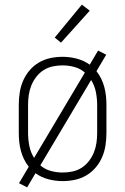

<svg xmlns="http://www.w3.org/2000/svg" viewBox="-20 -773 540 828"><path d="M97 35 62 17 104 -54Q92 -69 83.5 -86.5Q75 -104 70 -123Q65 -142 63 -161.5Q61 -181 61 -200V-320Q61 -347 65 -373.5Q69 -400 79.5 -424.5Q90 -449 107.5 -469.5Q125 -490 148 -503.5Q171 -517 197 -522.5Q223 -528 250 -528Q281 -528 311.5 -520Q342 -512 367 -494L403 -555L438 -537L396 -466Q408 -451 416.5 -433.5Q425 -416 430 -397Q435 -378 437 -358.5Q439 -339 439 -320V-200Q439 -173 435 -146.5Q431 -120 420.5 -95.5Q410 -71 392.5 -50.5Q375 -30 352 -16.5Q329 -3 303 2.5Q277 8 250 8Q219 8 188.5 0Q158 -8 133 -26ZM127 -92 346 -460Q327 -477 301.5 -484Q276 -491 250 -491Q228 -491 207 -486.5Q186 -482 168 -470.5Q150 -459 136.5 -441.5Q123 -424 115 -404Q107 -384 104 -363Q101 -342 101 -320V-200Q101 -172 106.5 -144Q112 -116 127 -92ZM250 -29Q272 -29 293 -33.5Q314 -38 332 -49.5Q350 -61 363.5 -78.5Q377 -96 385 -116Q393 -136 396 -157Q399 -178 399 -200V-320Q399 -348 393.5 -376Q388 -404 373 -428L154 -60Q173 -43 198.5 -36Q224 -29 250 -29ZM243 -589 216 -611 333 -753 367 -727Z"/></svg>

Font: Iosevka SS04 Extralight
Style: Regular
Weight: 200
Monospace: yes
Designer: Belleve Invis
Foundry: Belleve Invis
Version: Version 19.0.0; ttfautohint (v1.8.4)